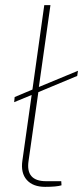

<svg xmlns="http://www.w3.org/2000/svg" viewBox="-20 -720 328 746"><path d="M129 -362 91 -95Q79 -16 159 -16H218L219 0Q200 6 155 6Q108 6 84 -21Q60 -48 67 -96L103 -351L35 -323L37 -343L106 -372L152 -700H176L131 -382L283 -445L280 -425Z"/></svg>

Font: Exo 2.0 Thin
Style: Italic
Weight: 250
Italic angle: -8°
Designer: Natanael Gama
Version: Version 1.001;PS 001.001;hotconv 1.0.70;makeotf.lib2.5.58329